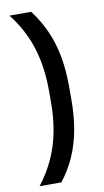

<svg xmlns="http://www.w3.org/2000/svg" viewBox="-90 -719 480 884"><g transform="rotate(-10 150.0 -277.0)"><path d="M140 -304V-250.5Q140 -176.5 127.5 -111.8Q115 -47 88.8 10.8Q62.5 68.5 21 122H123Q162 72 186.5 16Q211 -40 222.8 -105Q234.5 -170 234.5 -247.5V-306.5Q234.5 -383.5 222.5 -448.2Q210.5 -513 185.5 -569.2Q160.5 -625.5 122 -675.5H21Q62.5 -622.5 88.8 -564.8Q115 -507 127.5 -442.5Q140 -378 140 -304Z"/></g></svg>

Font: Anek Malayalam Medium Medium
Style: Regular
Weight: 500
Version: Version 1.003